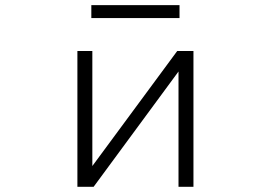

<svg xmlns="http://www.w3.org/2000/svg" viewBox="-20 -719 1040 740"><path d="M332 -649.4V-699.2H671.9V-649.4ZM668 -443.4 340.8 1H278.3V-522.5H335.9V-79.1L663.1 -522.5H725.6V1H668Z"/></svg>

Font: GenEi Gothic M Light
Style: Regular
Weight: 300
Designer: o_tamon (Modified); [Source Han Sans]
Ryoko NISHIZUKA  (kana & ideographs); Paul D. Hunt (Latin, Greek & Cyrillic); Wenl
Version: Version 1.1a;Original Version 1.004